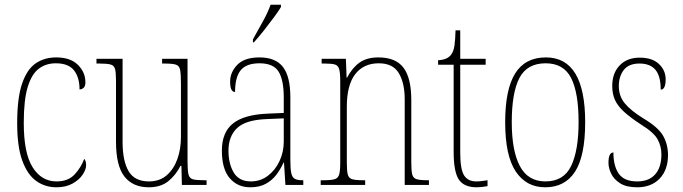

<svg xmlns="http://www.w3.org/2000/svg" viewBox="-20 -786 2902 816"><path d="M220 10Q172 10 134.5 -16.5Q97 -43 75 -102.5Q53 -162 53 -263Q53 -370 74 -431Q95 -492 132 -517Q169 -542 219 -542Q279 -542 311 -510.5Q343 -479 343 -436Q343 -420 335.5 -413Q328 -406 318 -406Q318 -457 294.5 -487Q271 -517 217 -517Q176 -517 145.5 -494.5Q115 -472 98 -417Q81 -362 81 -264Q81 -134 119 -74.5Q157 -15 220 -15Q270 -15 297.5 -45Q325 -75 338 -111Q346 -102 346 -84Q346 -66 331.5 -44Q317 -22 288.5 -6Q260 10 220 10Z M612 10Q545 10 509 -35.5Q473 -81 473 -184V-443Q473 -477 469 -492.5Q465 -508 449.5 -512Q434 -516 401 -516H390V-536H501V-182Q501 -102 526.5 -58.5Q552 -15 613 -15Q659 -15 689 -41.5Q719 -68 734 -110.5Q749 -153 749 -203V-431Q749 -471 745.5 -489Q742 -507 727 -511.5Q712 -516 677 -516H669V-536H777V-99Q777 -62 781 -45Q785 -28 800 -24Q815 -20 847 -20H858V0H753L751 -81H747Q728 -43 696 -16.5Q664 10 612 10Z M1043 10Q990 10 956.5 -28.5Q923 -67 923 -146Q923 -224 970.5 -261.5Q1018 -299 1117 -303L1186 -306V-371Q1186 -446 1164 -481.5Q1142 -517 1083 -517Q1027 -517 1003 -487.5Q979 -458 979 -395Q958 -395 958 -439Q958 -479 988.5 -510.5Q1019 -542 1083 -542Q1151 -542 1182.5 -501.5Q1214 -461 1214 -372V-105Q1214 -68 1218 -50Q1222 -32 1233 -26Q1244 -20 1265 -20H1269V0H1193L1187 -95H1185Q1173 -68 1155 -44Q1137 -20 1110 -5Q1083 10 1043 10ZM1046 -15Q1087 -15 1118.5 -39Q1150 -63 1168 -101.5Q1186 -140 1186 -185V-283L1116 -280Q1025 -277 988 -242Q951 -207 951 -146Q951 -90 973.5 -52.5Q996 -15 1046 -15ZM1055 -619Q1077 -659 1097.5 -695.5Q1118 -732 1130 -766H1174V-756Q1164 -739 1144 -712Q1124 -685 1101.5 -656.5Q1079 -628 1059 -606H1055Z M1343 0V-20H1356Q1388 -20 1402.5 -24.5Q1417 -29 1421.5 -44.5Q1426 -60 1426 -95V-441Q1426 -476 1421.5 -492Q1417 -508 1403 -512Q1389 -516 1359 -516H1347V-536H1450L1453 -456H1455Q1477 -498 1508 -520Q1539 -542 1588 -542Q1662 -542 1695 -498Q1728 -454 1728 -361V-95Q1728 -60 1732 -44.5Q1736 -29 1750.5 -24.5Q1765 -20 1796 -20H1803V0H1700V-364Q1700 -433 1675 -475Q1650 -517 1590 -517Q1525 -517 1489.5 -470.5Q1454 -424 1454 -333V-95Q1454 -60 1458 -44.5Q1462 -29 1476.5 -24.5Q1491 -20 1523 -20H1532V0Z M2006 10Q1952 10 1930 -23Q1908 -56 1908 -141V-511H1842V-530Q1880 -532 1896 -552Q1908 -567 1911.5 -592.5Q1915 -618 1916 -657H1936V-536H2044V-511H1936V-138Q1936 -66 1952.5 -40.5Q1969 -15 2004 -15Q2017 -15 2027.5 -16.5Q2038 -18 2052 -20V5Q2027 10 2006 10Z M2297 10Q2217 10 2172 -57Q2127 -124 2127 -267Q2127 -406 2169.5 -474Q2212 -542 2300 -542Q2467 -542 2467 -267Q2467 -123 2424 -56.5Q2381 10 2297 10ZM2298 -15Q2376 -15 2407.5 -81Q2439 -147 2439 -267Q2439 -393 2407 -455Q2375 -517 2299 -517Q2220 -517 2187.5 -454.5Q2155 -392 2155 -267Q2155 -145 2189.5 -80Q2224 -15 2298 -15Z M2688 10Q2642 10 2615.5 -7Q2589 -24 2577.5 -48Q2566 -72 2566 -94Q2566 -138 2587 -138Q2587 -80 2610 -47.5Q2633 -15 2688 -15Q2738 -15 2764.5 -45Q2791 -75 2791 -130Q2791 -164 2775 -193.5Q2759 -223 2704 -257Q2658 -287 2631.5 -311.5Q2605 -336 2593.5 -361.5Q2582 -387 2582 -421Q2582 -475 2613.5 -508Q2645 -541 2699 -541Q2752 -541 2780.5 -514Q2809 -487 2809 -449Q2809 -405 2788 -405Q2788 -463 2765.5 -489.5Q2743 -516 2698 -516Q2652 -516 2631 -488.5Q2610 -461 2610 -420Q2610 -377 2636 -346Q2662 -315 2714 -283Q2778 -245 2798.5 -208.5Q2819 -172 2819 -127Q2819 -64 2783.5 -27Q2748 10 2688 10Z"/></svg>

Font: Noto Serif Tamil Condensed Thin
Style: Italic
Weight: 100
Width: 3
Italic angle: -12°
Designer: Indian Type Foundry, Tom Grace, and the Monotype Design Team
Foundry: Monotype Imaging Inc.
Version: Version 2.003; ttfautohint (v1.8.4.7-5d5b)